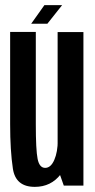

<svg xmlns="http://www.w3.org/2000/svg" viewBox="-20 -723 372 748"><path d="M228.5 0H305V-598H204.5V-68ZM119.5 -598.5H19.5V-239Q19.5 -136.5 30.2 -65.8Q41 5 115.5 5Q179 5 216.8 -44.5Q254.5 -94 254.5 -162L205 -177Q205 -131 191.5 -100Q178 -69 156 -69Q133.5 -69 126.5 -104Q119.5 -139 119.5 -239.5ZM101.5 -630.5H153L212.5 -703H153ZM113.5 -630.5H164.5L222 -703H164Z"/></svg>

Font: Anybody ExtraCondensed Medium
Style: Regular
Weight: 500
Width: 2
Version: Version 1.113;gftools[0.9.25]